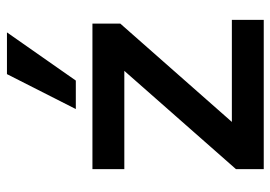

<svg xmlns="http://www.w3.org/2000/svg" viewBox="-136 -662 797 566"><g transform="rotate(-90 263.0 -378.5)"><path d="M48 0V-82L364 -441V-411H48V-505H477V-423L158 -61L157 -94H488V0ZM225 -554 328 -757H451L309 -554Z"/></g></svg>

Font: Mulish ExtraLight
Style: Regular
Weight: 200
Designer: Vernon Adams
Foundry: Vernon Adams
Version: Version 3.603